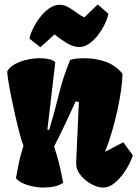

<svg xmlns="http://www.w3.org/2000/svg" viewBox="-20 -840 622 870"><path d="M174.8 9.8Q143.6 9.8 107.2 -0.7Q70.8 -11.2 52.2 -32.2Q59.1 -71.8 64.5 -97.2Q69.8 -122.6 75 -141.4Q80.1 -160.2 86.4 -179.7Q79.1 -196.8 69.6 -232.4Q60.1 -268.1 50 -312Q40 -356 31.5 -398.4Q22.9 -440.9 17.8 -472.7Q12.7 -504.4 12.7 -514.6Q12.7 -515.6 12.9 -516.6Q13.2 -517.6 13.2 -518.1Q24.9 -537.6 49.6 -550.5Q74.2 -563.5 103.8 -569.8Q133.3 -576.2 159.7 -576.2Q182.6 -576.2 200.9 -572.3Q219.2 -568.4 230.5 -558.1L194.8 -252.4L202.6 -251Q227.1 -331.1 246.3 -411.1Q265.6 -491.2 298.3 -568.8Q312.5 -573.2 329.1 -574.7Q345.7 -576.2 363.3 -576.2Q410.6 -576.2 456.1 -561Q501.5 -545.9 534.7 -506.8Q534.7 -475.6 528.6 -431.9Q522.5 -388.2 511.7 -338.9Q501 -289.6 486.6 -241Q472.2 -192.4 455.6 -151.9L538.6 -195.3L582 -136.2Q571.8 -105 550.8 -71Q529.8 -37.1 502.9 -13.7Q476.1 9.8 447.8 9.8Q424.8 9.8 398.9 -3.2Q373 -16.1 355 -35.2Q337.9 -53.2 331.1 -68.8Q324.2 -84.5 325.2 -107.9L337.4 -377L323.2 -381.3Q299.3 -329.1 275.9 -279.3Q252.4 -229.5 225.1 -175.8Q237.3 -140.1 247.3 -100.8Q257.3 -61.5 266.1 -11.7Q249.5 0 226.6 4.9Q203.6 9.8 174.8 9.8ZM163.1 -626 113.3 -665Q117.2 -685.1 129.9 -711.2Q142.6 -737.3 161.4 -761.7Q180.2 -786.1 203.1 -802.2Q226.1 -818.4 250 -818.4Q270 -818.4 289.3 -807.4Q308.6 -796.4 326.9 -782.7Q345.2 -769 361.8 -761.2L422.9 -819.8L471.2 -777.3Q467.3 -757.3 455.1 -731.7Q442.9 -706.1 424.8 -682.1Q406.7 -658.2 384.8 -642.6Q362.8 -627 338.4 -627Q311.5 -627 281 -645.8Q250.5 -664.6 227.1 -684.1Z"/></svg>

Font: Fruktur
Style: Regular
Weight: 400
Designer: Viktoriya Grabowska, Eben Sorkin
Foundry: Viktoriya Grabowska
Version: Version 1.008; ttfautohint (v1.8.4.7-5d5b)